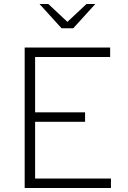

<svg xmlns="http://www.w3.org/2000/svg" viewBox="-20 -937 640 957"><path d="M103 0V-700H529V-653H155V-377H404V-330H155V-47H533V0ZM287 -796 177 -917H221L316 -828L411 -917H455L345 -796Z"/></svg>

Font: Red Hat Mono
Style: Regular
Weight: 300
Monospace: yes
Designer: Pentagram, MCKL
Foundry: Pentagram, MCKL
Version: Version 1.023